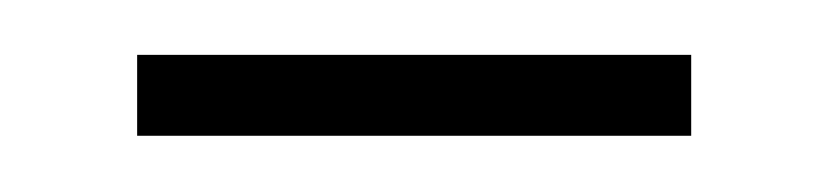

<svg xmlns="http://www.w3.org/2000/svg" viewBox="-20 -431 302 70"><path d="M30 -381.5V-411H232V-381.5Z"/></svg>

Font: Big Shoulders Stencil Display ExtraLight
Style: Regular
Weight: 250
Designer: Patric King
Foundry: XO Type Co
Version: Version 2.001